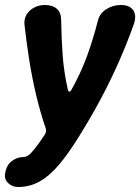

<svg xmlns="http://www.w3.org/2000/svg" viewBox="-30 -536 562 769"><path d="M42 213Q20 213 3.5 198Q-13 183 -10 159L-9 157Q-4 125 17.5 109Q39 93 62 93Q73 93 83 86.5Q93 80 108.5 60.5Q124 41 149 4Q153 -3 154 -8Q155 -13 154 -19Q130 -90 114 -158.5Q98 -227 87 -296.5Q76 -366 68 -438Q66 -461 77 -478.5Q88 -496 107.5 -506Q127 -516 149 -516Q182 -516 198.5 -500Q215 -484 215 -454Q216 -383 221 -314.5Q226 -246 242 -176Q244 -169 248 -169Q252 -169 256 -176Q295 -246 319.5 -314Q344 -382 362 -453Q369 -482 395.5 -499Q422 -516 454 -516Q489 -516 503.5 -495Q518 -474 506 -439Q479 -363 446.5 -289.5Q414 -216 375 -142.5Q336 -69 288 8Q245 78 206.5 123.5Q168 169 128.5 191Q89 213 42 213Z"/></svg>

Font: Winky Sans SemiBold
Style: Italic
Weight: 600
Italic angle: -8.97852°
Designer: Simon Atzbach
Foundry: typofactur
Version: Version 1.205